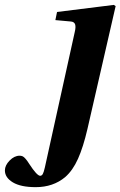

<svg xmlns="http://www.w3.org/2000/svg" viewBox="-105 -522 492 784"><path d="M-85 173.8Q-85 153.3 -65.7 133.5Q-46.4 113.8 -24.9 113.8Q-18.1 113.8 -12.7 116.2Q-7.3 118.7 -1.5 125.5Q4.4 132.3 6.1 134.8Q7.8 137.2 14.2 147Q45.9 195.8 59.1 195.8Q65.4 195.8 69.6 188.7Q73.7 181.6 78.1 162.1L200.2 -391.1Q205.1 -411.1 201.9 -421.9Q198.7 -432.6 185.1 -434.1L121.1 -439.9L127.9 -473.1L359.9 -502L367.2 -497.1L252 4.9Q234.9 78.6 213.6 126.2Q192.4 173.8 161.1 201.2Q111.8 242.2 41 242.2Q-20 242.2 -52.5 222.7Q-85 203.1 -85 173.8Z"/></svg>

Font: Linguistics Pro
Style: Bold Italic
Weight: 700
Italic angle: -12°
Designer: Stefan Peev, Context Ltd
Foundry: Stefan Peev, Context Ltd
Version: Version 001.000